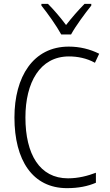

<svg xmlns="http://www.w3.org/2000/svg" viewBox="-20 -967 570 997"><path d="M298 -788H349C373 -832 421 -897 454 -938V-947H419C384 -911 354 -877 323 -837C295 -875 259 -917 229 -947H195V-938C228 -897 274 -832 298 -788ZM328 10C388 10 436 0 478 -18V-70C436 -54 387 -41 333 -41C186 -41 112 -166 112 -357C112 -538 187 -674 338 -674C382 -674 430 -665 473 -641L495 -688C447 -712 394 -725 337 -725C152 -725 55 -568 55 -357C55 -135 149 10 328 10Z"/></svg>

Font: Noto Sans Mono Condensed Light
Style: Regular
Weight: 300
Width: 3
Designer: Monotype Design Team
Foundry: Monotype Imaging Inc.
Version: Version 2.014